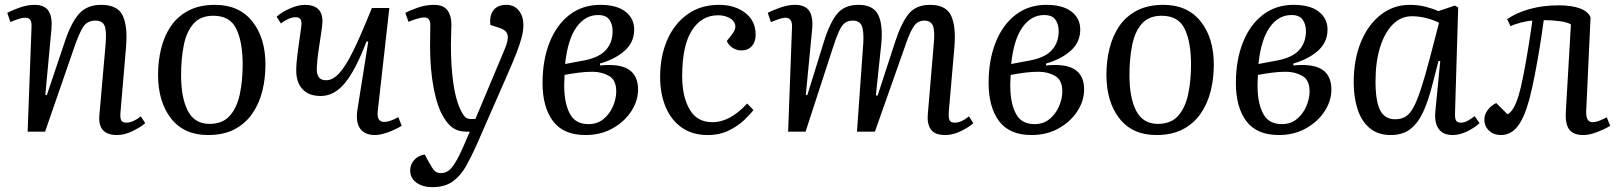

<svg xmlns="http://www.w3.org/2000/svg" viewBox="-20 -543 6676 792"><path d="M579 -35Q561 -19 527.5 -2.5Q494 14 463 14Q382 14 390 -69L416 -365Q420 -419 410.5 -438.5Q401 -458 374 -458Q339 -458 322 -430.5Q305 -403 284 -341L166 0H94L110 -430Q111 -452 105 -461Q99 -470 83 -470Q65 -470 23 -452L10 -490Q26 -499 59 -511Q92 -523 122 -523Q165 -523 181 -497Q197 -471 192 -421L167 -152L173 -150L247 -370Q273 -449 306 -486Q339 -523 397 -523Q465 -523 486 -479Q507 -435 500 -350L477 -80Q475 -56 480 -46.5Q485 -37 501 -37Q515 -37 530.5 -44Q546 -51 561 -63Z M838 14Q739 14 685.5 -54.5Q632 -123 632 -235Q632 -292 645 -344Q658 -396 685.5 -436Q713 -476 758 -499.5Q803 -523 867 -523Q966 -523 1020.5 -455Q1075 -387 1075 -276Q1075 -219 1062 -167Q1049 -115 1020.5 -74Q992 -33 947 -9.5Q902 14 838 14ZM844 -32Q898 -32 927.5 -65Q957 -98 969 -153.5Q981 -209 981 -277Q981 -369 955 -423.5Q929 -478 860 -478Q807 -478 778 -445Q749 -412 738 -356Q727 -300 727 -233Q727 -139 755 -85.5Q783 -32 844 -32Z M1121 -474Q1143 -494 1177 -508.5Q1211 -523 1237 -523Q1313 -523 1310 -450Q1309 -434 1304 -401Q1299 -368 1293.5 -331Q1288 -294 1287 -266Q1285 -240 1294 -226Q1303 -212 1326 -212Q1352 -212 1378.5 -240Q1405 -268 1437 -333Q1469 -398 1514 -510H1586L1538 -83Q1534 -40 1565 -40Q1588 -40 1623 -60L1637 -24Q1608 -7 1578 3.5Q1548 14 1527 14Q1485 14 1466 -12Q1447 -38 1454 -88L1499 -371L1492 -372Q1446 -252 1402 -199.5Q1358 -147 1303 -147Q1254 -147 1228 -175Q1202 -203 1202 -252Q1202 -283 1208 -327Q1214 -371 1222 -428Q1226 -452 1220.5 -462Q1215 -472 1199 -472Q1185 -472 1168.5 -464.5Q1152 -457 1139 -446Z M1945 57Q1924 104 1902 143Q1880 182 1847.5 205.5Q1815 229 1763 229Q1724 229 1698 210.5Q1672 192 1672 160Q1672 136 1688 117.5Q1704 99 1732 94L1748 124Q1764 153 1773 162Q1782 171 1799 171Q1824 171 1843 149Q1862 127 1888 69L1918 0H1903Q1871 0 1849.5 -14.5Q1828 -29 1810 -59Q1784 -101 1769 -179Q1754 -257 1754 -353Q1754 -370 1754.5 -397.5Q1755 -425 1755 -441Q1755 -471 1730 -471Q1718 -471 1698 -465Q1678 -459 1665 -453L1652 -490Q1668 -499 1702 -511Q1736 -523 1770 -523Q1810 -523 1826.5 -499.5Q1843 -476 1842 -438Q1842 -420 1841 -401.5Q1840 -383 1840 -360Q1840 -272 1849.5 -203Q1859 -134 1878 -94Q1890 -68 1899 -60Q1908 -52 1923 -52H1941L2061 -338Q2078 -377 2074 -397.5Q2070 -418 2043 -427L2003 -440Q1998 -477 2015 -500Q2032 -523 2068 -523Q2102 -523 2120.5 -499Q2139 -475 2139 -441Q2139 -417 2132.5 -391Q2126 -365 2111 -326Q2096 -287 2069 -226Z M2395 14Q2304 14 2261 -43.5Q2218 -101 2218 -201Q2218 -295 2247 -368Q2276 -441 2329.5 -482Q2383 -523 2456 -523Q2524 -523 2560 -495Q2596 -467 2596 -421Q2596 -369 2557 -334Q2518 -299 2455 -281V-273Q2536 -281 2574 -256Q2612 -231 2612 -174Q2612 -127 2584 -84Q2556 -41 2507 -13.5Q2458 14 2395 14ZM2311 -279 2391 -294Q2452 -306 2479.5 -337Q2507 -368 2507 -414Q2507 -443 2493.5 -462Q2480 -481 2447 -481Q2394 -481 2358 -431Q2322 -381 2311 -279ZM2408 -31Q2444 -31 2469.5 -52Q2495 -73 2508.5 -104.5Q2522 -136 2522 -166Q2522 -213 2492 -230Q2462 -247 2424 -247Q2395 -247 2365 -243Q2335 -239 2309 -234Q2308 -217 2307.5 -200.5Q2307 -184 2308 -168Q2311 -107 2333.5 -69Q2356 -31 2408 -31Z M2946 -523Q3011 -523 3054 -490Q3097 -457 3097 -400Q3097 -370 3081 -352.5Q3065 -335 3038 -335Q3018 -335 3001.5 -346Q2985 -357 2978 -374L2998 -399Q3017 -423 3012.5 -441Q3008 -459 2988 -469.5Q2968 -480 2942 -480Q2874 -480 2834 -417.5Q2794 -355 2794 -228Q2794 -145 2824.5 -92Q2855 -39 2918 -39Q2956 -39 2991.5 -58.5Q3027 -78 3062 -116L3088 -89Q3076 -73 3050.5 -48.5Q3025 -24 2987 -5Q2949 14 2899 14Q2836 14 2792 -17Q2748 -48 2725.5 -102.5Q2703 -157 2703 -225Q2703 -311 2732.5 -378.5Q2762 -446 2816.5 -484.5Q2871 -523 2946 -523Z M3541 -365Q3544 -416 3534.5 -437Q3525 -458 3498 -458Q3477 -458 3464 -447.5Q3451 -437 3439.5 -411Q3428 -385 3414 -341L3303 0H3231L3247 -430Q3249 -470 3220 -470Q3212 -470 3198.5 -466Q3185 -462 3160 -452L3147 -490Q3163 -499 3196.5 -511Q3230 -523 3259 -523Q3302 -523 3318.5 -497.5Q3335 -472 3330 -421L3304 -152L3310 -150L3378 -369Q3403 -450 3433.5 -486.5Q3464 -523 3521 -523Q3583 -523 3603 -481Q3623 -439 3615 -359L3593 -150L3600 -148L3672 -369Q3698 -449 3728.5 -486Q3759 -523 3816 -523Q3882 -523 3903 -479Q3924 -435 3917 -350L3894 -85Q3892 -57 3897 -47Q3902 -37 3918 -37Q3945 -37 3977 -63L3995 -35Q3978 -19 3944.5 -2.5Q3911 14 3880 14Q3835 14 3819.5 -9.5Q3804 -33 3807 -69L3832 -365Q3837 -419 3827.5 -438.5Q3818 -458 3793 -458Q3777 -458 3764.5 -450Q3752 -442 3739 -416.5Q3726 -391 3709 -340L3589 0H3515Z M4235 14Q4144 14 4101 -43.5Q4058 -101 4058 -201Q4058 -295 4087 -368Q4116 -441 4169.5 -482Q4223 -523 4296 -523Q4364 -523 4400 -495Q4436 -467 4436 -421Q4436 -369 4397 -334Q4358 -299 4295 -281V-273Q4376 -281 4414 -256Q4452 -231 4452 -174Q4452 -127 4424 -84Q4396 -41 4347 -13.5Q4298 14 4235 14ZM4151 -279 4231 -294Q4292 -306 4319.5 -337Q4347 -368 4347 -414Q4347 -443 4333.5 -462Q4320 -481 4287 -481Q4234 -481 4198 -431Q4162 -381 4151 -279ZM4248 -31Q4284 -31 4309.5 -52Q4335 -73 4348.5 -104.5Q4362 -136 4362 -166Q4362 -213 4332 -230Q4302 -247 4264 -247Q4235 -247 4205 -243Q4175 -239 4149 -234Q4148 -217 4147.5 -200.5Q4147 -184 4148 -168Q4151 -107 4173.5 -69Q4196 -31 4248 -31Z M4750 14Q4651 14 4597.5 -54.5Q4544 -123 4544 -235Q4544 -292 4557 -344Q4570 -396 4597.5 -436Q4625 -476 4670 -499.5Q4715 -523 4779 -523Q4878 -523 4932.5 -455Q4987 -387 4987 -276Q4987 -219 4974 -167Q4961 -115 4932.5 -74Q4904 -33 4859 -9.5Q4814 14 4750 14ZM4756 -32Q4810 -32 4839.5 -65Q4869 -98 4881 -153.5Q4893 -209 4893 -277Q4893 -369 4867 -423.5Q4841 -478 4772 -478Q4719 -478 4690 -445Q4661 -412 4650 -356Q4639 -300 4639 -233Q4639 -139 4667 -85.5Q4695 -32 4756 -32Z M5255 14Q5164 14 5121 -43.5Q5078 -101 5078 -201Q5078 -295 5107 -368Q5136 -441 5189.5 -482Q5243 -523 5316 -523Q5384 -523 5420 -495Q5456 -467 5456 -421Q5456 -369 5417 -334Q5378 -299 5315 -281V-273Q5396 -281 5434 -256Q5472 -231 5472 -174Q5472 -127 5444 -84Q5416 -41 5367 -13.5Q5318 14 5255 14ZM5171 -279 5251 -294Q5312 -306 5339.5 -337Q5367 -368 5367 -414Q5367 -443 5353.5 -462Q5340 -481 5307 -481Q5254 -481 5218 -431Q5182 -381 5171 -279ZM5268 -31Q5304 -31 5329.5 -52Q5355 -73 5368.5 -104.5Q5382 -136 5382 -166Q5382 -213 5352 -230Q5322 -247 5284 -247Q5255 -247 5225 -243Q5195 -239 5169 -234Q5168 -217 5167.5 -200.5Q5167 -184 5168 -168Q5171 -107 5193.5 -69Q5216 -31 5268 -31Z M5982 -79Q5981 -55 5986 -46Q5991 -37 6007 -37Q6020 -37 6034.5 -45Q6049 -53 6063 -64L6083 -35Q6067 -19 6035 -2.5Q6003 14 5972 14Q5932 14 5914 -12Q5896 -38 5901 -86L5921 -291L5914 -292L5887 -188Q5871 -125 5850 -80Q5829 -35 5797.5 -10.5Q5766 14 5717 14Q5664 14 5630 -14.5Q5596 -43 5580 -92.5Q5564 -142 5564 -203Q5564 -297 5593.5 -369Q5623 -441 5675.5 -482Q5728 -523 5795 -523Q5831 -523 5863 -514.5Q5895 -506 5913 -497L5981 -520L5995 -512ZM5735 -51Q5760 -51 5778 -62Q5796 -73 5811 -101Q5826 -129 5842 -178Q5858 -227 5878 -303L5916 -449Q5893 -461 5863 -468.5Q5833 -476 5804 -476Q5759 -476 5725.5 -442.5Q5692 -409 5673 -348.5Q5654 -288 5654 -207Q5654 -126 5673 -88.5Q5692 -51 5735 -51Z M6197 -464Q6234 -490 6289 -505.5Q6344 -521 6410 -521Q6464 -521 6498 -508Q6532 -495 6541 -471L6523 -83Q6522 -39 6549 -39Q6561 -39 6574.5 -44Q6588 -49 6608 -59L6622 -24Q6599 -10 6567.5 2Q6536 14 6511 14Q6470 14 6453 -9Q6436 -32 6439 -82L6460 -442Q6447 -451 6415 -455.5Q6383 -460 6348 -460Q6341 -408 6331.5 -349Q6322 -290 6311 -234Q6300 -178 6289 -135Q6268 -57 6240 -21.5Q6212 14 6171 14Q6142 14 6122.5 -4Q6103 -22 6103 -50Q6103 -71 6117 -89.5Q6131 -108 6152 -118L6198 -72Q6224 -82 6245 -151Q6253 -178 6263 -228Q6273 -278 6283 -339Q6293 -400 6301 -458Q6281 -457 6254 -450Q6227 -443 6211 -435Z"/></svg>

Font: Literata 36pt
Style: Italic
Weight: 400
Italic angle: -2°
Designer: Latin by Veronika Burian and Jose Scaglione. Greek by Irene Vlachou. Cyrillic by Vera Evstafieva
Foundry: TypeTogether
Version: Version 3.002